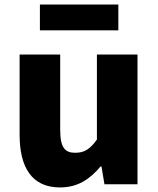

<svg xmlns="http://www.w3.org/2000/svg" viewBox="-20 -808 694 842"><path d="M243 14C321 14 374 -22 421 -78H425L438 0H583V-569H405V-196C375 -154 350 -138 310 -138C265 -138 244 -160 244 -239V-569H66V-217C66 -75 119 14 243 14ZM155 -675H499V-788H155Z"/></svg>

Font: Noto Sans T Chinese Black
Style: Bold
Weight: 900
Designer: Ryoko NISHIZUKA (kana & ideographs); Paul D. Hunt (Latin, Greek & Cyrillic); Wenlong ZHANG (bopomofo); Sandoll Communica
Foundry: Adobe Systems Incorporated
Version: Version 1.000;PS 1;hotconv 1.0.78;makeotf.lib2.5.61930